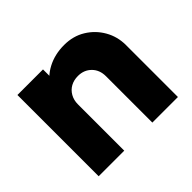

<svg xmlns="http://www.w3.org/2000/svg" viewBox="-120 -654 812 812"><g transform="rotate(-45 286.0 -248.0)"><path d="M375 0V-277Q375 -315 351.5 -338.5Q328 -362 292 -362Q267 -362 248 -351.5Q229 -341 218 -321.5Q207 -302 207 -277L148 -306Q148 -363 173 -406Q198 -449 242.5 -472.5Q287 -496 343 -496Q397 -496 438.5 -470.5Q480 -445 504 -403Q528 -361 528 -311V0ZM54 0V-486H207V0Z"/></g></svg>

Font: Outfit
Style: Bold
Weight: 700
Designer: Rodrigo Fuenzalida
Foundry: fragTYPE
Version: Version 1.100;gftools[0.9.27]